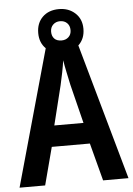

<svg xmlns="http://www.w3.org/2000/svg" viewBox="-59 -920 668 964"><g transform="rotate(-5 275.0 -438.0)"><path d="M421 0 371 -190H179L129 0H0L200 -715H348L549 0ZM299 -493Q293 -521 285.5 -556.5Q278 -592 274 -618Q270 -590 263.5 -557Q257 -524 250 -494L201 -296H348ZM275 -656Q223 -656 192 -686Q161 -716 161 -765Q161 -815 192 -845.5Q223 -876 275 -876Q324 -876 356.5 -846Q389 -816 389 -767Q389 -717 357 -686.5Q325 -656 275 -656ZM275 -718Q296 -718 310 -731Q324 -744 324 -766Q324 -788 310.5 -801.5Q297 -815 275 -815Q254 -815 240 -801.5Q226 -788 226 -766Q226 -744 238.5 -731Q251 -718 275 -718Z"/></g></svg>

Font: Noto Sans Thai Looped Condensed SemiBold
Style: Regular
Weight: 600
Width: 3
Designer: Sasikarn Vongin, Ben Mitchell
Foundry: The Fontpad Ltd
Version: Version 1.001; ttfautohint (v1.8.4.7-5d5b)